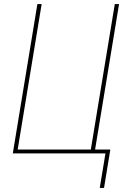

<svg xmlns="http://www.w3.org/2000/svg" viewBox="-20 -755 640 945"><path d="M471 170 499 0H43L164 -735H185L67 -19H427L545 -735H566L448 -19H523L492 170Z"/></svg>

Font: Iosevka Thin Extended Oblique
Style: Regular
Weight: 100
Width: 7
Italic angle: -9°
Monospace: yes
Designer: Belleve Invis
Foundry: Belleve Invis
Version: Version 32.5.0; ttfautohint (v1.8.4)